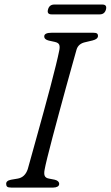

<svg xmlns="http://www.w3.org/2000/svg" viewBox="-20 -848 500 868"><path d="M182 -82.5Q178 -63 182.2 -53Q186.5 -43 202 -40.5L227.5 -35.5Q247.5 -30.5 247.5 -16.5Q247.5 -8.5 239.8 -4.2Q232 0 220.5 0H30.5Q17 0 12.5 -4Q8 -8 8 -15.5Q6.5 -31 30 -35.5L59.5 -40.5Q93 -46 105.5 -83.5Q110.5 -102 121.8 -142Q133 -182 147.5 -234.5Q162 -287 177.8 -344.2Q193.5 -401.5 207.8 -455.5Q222 -509.5 232.5 -552.2Q243 -595 247.5 -618Q251.5 -636 247.8 -645.5Q244 -655 228 -658.5L200.5 -664.5Q180 -669.5 180 -683.5Q180 -700 214 -700H401.5Q414 -700 418.5 -696.5Q423 -693 423 -686Q423 -671 398 -665L366.5 -657.5Q334 -651 326 -623.5Q319 -598.5 306.2 -553Q293.5 -507.5 278 -451.5Q262.5 -395.5 246.8 -336.8Q231 -278 217 -225.5Q203 -173 193.8 -135Q184.5 -97 182 -82.5ZM197 -805Q203 -827.5 225.5 -827.5H442.5Q465 -827.5 459 -805Q453 -783 430.5 -783H213.5Q191 -783 197 -805Z"/></svg>

Font: Fraunces 9pt Soft Light
Style: Italic
Weight: 300
Italic angle: -16°
Version: Version 1.000;[0bf87f6ff]